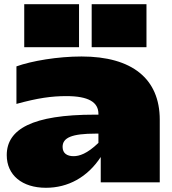

<svg xmlns="http://www.w3.org/2000/svg" viewBox="-20 -865 815 911"><path d="M12 -129C12 -34 85 26 198 26C303 26 395 -24 458 -120V0H738V-297C738 -491 607 -597 367 -597C254 -597 130 -576 58 -550V-372C160 -400 225 -409 295 -409C400 -409 447 -380 447 -325V-321H430C133 -321 12 -252 12 -129ZM277 -168C277 -212 321 -231 434 -231H447V-187C393 -135 356 -124 329 -124C299 -124 277 -137 277 -168ZM95 -845V-641H355V-845ZM415 -845V-641H675V-845Z"/></svg>

Font: Mattone Black
Style: Regular
Weight: 900
Width: 6
Designer: Nunzio Mazzaferro
Foundry: Collletttivo
Version: Version 2.000;Glyphs 3.2 (3217)